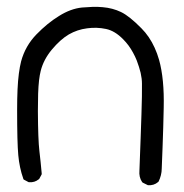

<svg xmlns="http://www.w3.org/2000/svg" viewBox="-20 -548 540 564"><path d="M413.6 -4.4 399.9 -11.2 398.4 -12.2 397.5 -13.2Q387.7 -27.3 389.6 -47.4Q391.6 -100.6 393.1 -141.4Q394.5 -182.1 395.5 -211.4Q397.5 -270.5 397 -302.2Q397 -309.6 396 -317.6Q395 -325.7 393.1 -334.2Q391.1 -342.8 388.2 -351.6Q385.3 -360.4 381.8 -370.1Q379.4 -376 376.7 -381.8Q374 -387.7 370.8 -393.3Q367.7 -398.9 364.5 -404.1Q361.3 -409.2 357.7 -414.1Q354 -418.9 350.1 -423.6Q346.2 -428.2 341.8 -432.6Q317.4 -457.5 291.5 -462.9Q277.8 -465.8 263.9 -466.3Q250 -466.8 235.8 -464.8Q221.2 -462.9 208 -458.5Q194.8 -454.1 182.1 -446.8Q157.2 -432.1 132.3 -402.3Q107.9 -373 99.6 -339.8Q96.7 -328.6 94.7 -312Q92.8 -295.4 92 -272.7Q91.3 -250 91.3 -221.7Q91.8 -137.2 95.7 -104.5Q99.6 -71.8 102.5 -38.6V-36.6L102.1 -35.2L95.2 -22.5L94.2 -21.5L93.3 -21Q82 -11.7 65.9 -12.7H64.9L63.5 -13.2L50.8 -20L48.8 -21.5L48.3 -23.4Q37.1 -55.2 33.7 -92.3Q30.3 -128.4 30.3 -225.6Q30.3 -258.3 31.5 -284.7Q32.7 -311 35.4 -331.8Q38.1 -352.5 42 -367.7Q54.2 -413.1 86.9 -446.8Q119.1 -480 153.3 -501Q187.5 -522.5 220.7 -525.9Q236.8 -527.3 252 -527.8Q267.1 -528.3 281.7 -526.9Q311 -524.4 335.4 -512.7Q359.9 -501 395.5 -464.8Q407.2 -453.1 417 -438.7Q426.8 -424.3 434.3 -407.7Q441.9 -391.1 447.3 -372.1Q462.9 -316.4 460.9 -231.4Q460.4 -203.1 459.5 -174.1Q458.5 -145 457.5 -114.5Q456.5 -84 455.1 -52.7Q455.1 -43 452.6 -33.2Q450.2 -23.4 445.8 -14.6L444.8 -13.7L444.3 -13.2Q438 -7.8 430.7 -5.6Q423.3 -3.4 415.5 -3.9H414.6Z"/></svg>

Font: NaikaiFont
Style: SemiBold
Weight: 600
Version: Version 1.89